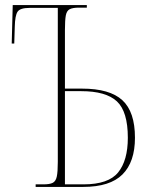

<svg xmlns="http://www.w3.org/2000/svg" viewBox="-20 -734 592 754"><path d="M120 0V-10H151Q175 -10 187 -16Q199 -22 203 -40.5Q207 -59 207 -98V-703H96Q59 -703 49 -688Q39 -673 38 -629L36 -563H26L30 -714H321V-704H290Q266 -704 254 -698Q242 -692 238.5 -673.5Q235 -655 235 -616V-386H302Q411 -386 460.5 -340.5Q510 -295 510 -193Q510 -98 461 -49Q412 0 307 0ZM308 -10Q406 -10 444 -57Q482 -104 482 -193Q482 -296 439 -336Q396 -376 299 -376H235V-10Z"/></svg>

Font: Noto Serif Display Condensed Thin
Style: Regular
Weight: 100
Width: 3
Designer: Monotype Design Team
Foundry: Monotype Imaging Inc.
Version: Version 2.009